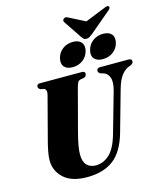

<svg xmlns="http://www.w3.org/2000/svg" viewBox="-154 -1205 1120 1327"><g transform="rotate(-15 406.0 -541.0)"><path d="M551 -228 633.5 -518Q650 -578 637.5 -611.5Q625 -645 593.5 -653.5L580 -656.5Q560 -665.5 560.5 -679.5Q560.5 -700 587 -700H789Q811.5 -700 811.5 -681.5Q811.5 -672 805.8 -666.5Q800 -661 789.5 -656.5L780 -653Q750.5 -642.5 725.2 -610.5Q700 -578.5 682.5 -514.5L600.5 -223.5Q564 -97 492 -42.8Q420 11.5 303 11.5Q193.5 11.5 137 -40.2Q80.5 -92 81 -169.5Q81 -196 89.2 -237.2Q97.5 -278.5 106.5 -310.5L185 -610Q189.5 -626.5 186 -638.5Q182.5 -650.5 173 -654.5L147.5 -659.5Q139.5 -664.5 135.8 -668.8Q132 -673 132 -681.5Q132.5 -700 153.5 -700H454Q477 -700 477 -682.5Q477 -675.5 472.5 -668Q468 -660.5 458.5 -657.5L431 -652.5Q418 -649 412.2 -638Q406.5 -627 399.5 -602L323 -312.5Q307.5 -254 301 -216.5Q294.5 -179 294.5 -153.5Q294 -101.5 318 -76.5Q342 -51.5 382 -51.5Q435 -51.5 479 -91Q523 -130.5 551 -228ZM403 -748.5Q361.5 -748.5 342.5 -771.2Q323.5 -794 333.5 -832.5Q343.5 -871.5 374.8 -894.5Q406 -917.5 447.5 -917.5Q489.5 -917.5 508.2 -894.5Q527 -871.5 517 -832.5Q506.5 -794.5 475.8 -771.5Q445 -748.5 403 -748.5ZM619 -748.5Q577 -748.5 557.8 -771.2Q538.5 -794 549 -832.5Q559 -871 590.2 -894.2Q621.5 -917.5 663 -917.5Q705.5 -917.5 724.8 -894.5Q744 -871.5 733.5 -832.5Q723.5 -794.5 692.2 -771.5Q661 -748.5 619 -748.5ZM590 -935.5Q577 -925.5 567.5 -919.5Q558 -913.5 545.5 -913.5Q532.5 -913.5 526.2 -919.5Q520 -925.5 512.5 -935.5L426 -1064.5Q420.5 -1072.5 423 -1079.2Q425.5 -1086 431.5 -1090Q444.5 -1099 461 -1088.5L575.5 -1030L721 -1088.5Q743.5 -1099 752.5 -1090Q755.5 -1086 754 -1079Q752.5 -1072 743 -1064.5Z"/></g></svg>

Font: Fraunces 72pt Black
Style: Italic
Weight: 900
Italic angle: -16°
Version: Version 1.000;[b76b70a41]